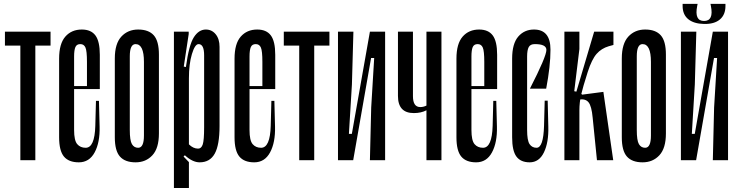

<svg xmlns="http://www.w3.org/2000/svg" viewBox="-20 -831 3836 996"><path d="M85.6 -666.7V0H163.3V-666.7ZM5.6 -666.7V-594.4H242.2V-666.7Z M431.1 -368.9V-510Q431.1 -566.7 423.3 -584.4Q415.6 -602.2 396.7 -602.2Q377.8 -602.2 371.1 -586.7Q364.4 -571.1 364.4 -537.8V-156.7Q364.4 -102.2 380.6 -83.3Q396.7 -64.4 424.4 -64.4Q471.1 -64.4 474.4 -177.8L477.8 -307.8H493.3L496.7 -174.4Q498.9 -92.2 471.1 -40.6Q443.3 11.1 388.9 11.1Q336.7 11.1 311.7 -18.9Q286.7 -48.9 286.7 -118.9V-526.7Q286.7 -604.4 318.9 -641.1Q351.1 -677.8 404.4 -677.8Q452.2 -677.8 475 -647.2Q497.8 -616.7 497.8 -546.7V-368.9ZM475.6 -368.9H337.8V-384.4H475.6Z M683.3 -602.2Q653.3 -602.2 653.3 -538.9V-156.7Q653.3 -102.2 664.4 -83.3Q675.6 -64.4 696.7 -64.4Q726.7 -64.4 726.7 -127.8V-510Q726.7 -602.2 683.3 -602.2ZM683.3 11.1Q628.9 11.1 602.2 -18.9Q575.6 -48.9 575.6 -118.9V-527.8Q575.6 -604.4 609.4 -641.1Q643.3 -677.8 696.7 -677.8Q751.1 -677.8 777.8 -647.8Q804.4 -617.8 804.4 -547.8V-138.9Q804.4 -62.2 770.6 -25.6Q736.7 11.1 683.3 11.1Z M1038.9 -171.1V-544.4Q1038.9 -602.2 1010 -602.2Q991.1 -602.2 975.6 -550.6Q960 -498.9 960 -424.4V-82.2Q982.2 -60 1007.8 -60Q1024.4 -60 1031.7 -81.7Q1038.9 -103.3 1038.9 -171.1ZM1118.9 -587.8V-177.8Q1118.9 -78.9 1093.9 -33.9Q1068.9 11.1 1015.6 11.1Q978.9 11.1 938.9 -25.6L932.2 -18.9L960 10V144.4H882.2V-666.7H958.9V-654.4L933.3 -485.6L944.4 -483.3Q960 -597.8 985.6 -637.8Q1011.1 -677.8 1047.8 -677.8Q1078.9 -677.8 1098.9 -653.3Q1118.9 -628.9 1118.9 -587.8Z M1341.1 -368.9V-510Q1341.1 -566.7 1333.3 -584.4Q1325.6 -602.2 1306.7 -602.2Q1287.8 -602.2 1281.1 -586.7Q1274.4 -571.1 1274.4 -537.8V-156.7Q1274.4 -102.2 1290.6 -83.3Q1306.7 -64.4 1334.4 -64.4Q1381.1 -64.4 1384.4 -177.8L1387.8 -307.8H1403.3L1406.7 -174.4Q1408.9 -92.2 1381.1 -40.6Q1353.3 11.1 1298.9 11.1Q1246.7 11.1 1221.7 -18.9Q1196.7 -48.9 1196.7 -118.9V-526.7Q1196.7 -604.4 1228.9 -641.1Q1261.1 -677.8 1314.4 -677.8Q1362.2 -677.8 1385 -647.2Q1407.8 -616.7 1407.8 -546.7V-368.9ZM1385.6 -368.9H1247.8V-384.4H1385.6Z M1532.2 -666.7V0H1610V-666.7ZM1452.2 -666.7V-594.4H1688.9V-666.7Z M1781.1 0 1898.9 -666.7H1928.9L1812.2 0ZM1902.2 -530 1911.1 -666.7H1977.8V0H1898.9L1905.6 -273.3L1921.1 -530ZM1808.9 -136.7 1800 0H1733.3V-666.7H1813.3L1805.6 -393.3L1790 -136.7Z M2270 0H2192.2V-258.9Q2164.4 -244.4 2126.7 -244.4Q2044.4 -244.4 2044.4 -333.3V-666.7H2122.2V-332.2Q2122.2 -275.6 2160 -275.6Q2176.7 -275.6 2192.2 -283.3V-666.7H2270Z M2492.2 -368.9V-510Q2492.2 -566.7 2484.4 -584.4Q2476.7 -602.2 2457.8 -602.2Q2438.9 -602.2 2432.2 -586.7Q2425.6 -571.1 2425.6 -537.8V-156.7Q2425.6 -102.2 2441.7 -83.3Q2457.8 -64.4 2485.6 -64.4Q2532.2 -64.4 2535.6 -177.8L2538.9 -307.8H2554.4L2557.8 -174.4Q2560 -92.2 2532.2 -40.6Q2504.4 11.1 2450 11.1Q2397.8 11.1 2372.8 -18.9Q2347.8 -48.9 2347.8 -118.9V-526.7Q2347.8 -604.4 2380 -641.1Q2412.2 -677.8 2465.6 -677.8Q2513.3 -677.8 2536.1 -647.2Q2558.9 -616.7 2558.9 -546.7V-368.9ZM2536.7 -368.9H2398.9V-384.4H2536.7Z M2814.4 -572.2Q2814.4 -602.2 2754.4 -602.2Q2731.1 -602.2 2722.8 -586.7Q2714.4 -571.1 2714.4 -537.8V-156.7Q2714.4 -102.2 2727.2 -83.3Q2740 -64.4 2763.3 -64.4Q2798.9 -64.4 2802.2 -177.8L2805.6 -308.9H2821.1L2824.4 -174.4Q2826.7 -92.2 2801.7 -40.6Q2776.7 11.1 2727.8 11.1Q2681.1 11.1 2658.9 -18.9Q2636.7 -48.9 2636.7 -118.9V-526.7Q2636.7 -604.4 2668.3 -641.1Q2700 -677.8 2750 -677.8Q2835.6 -677.8 2835.6 -573.3Q2835.6 -487.8 2813.3 -371.1H2728.9Q2814.4 -537.8 2814.4 -572.2Z M2983.3 -314.4 2986.7 -352.2 3000 -340 3110 -354.4 3161.1 0H3076.7L3054.4 -221.1Q3048.9 -281.1 3032.8 -300.6Q3016.7 -320 2983.3 -314.4ZM2907.8 -666.7H2985.6V-576.7L2958.9 -357.8L2970 -355.6L3062.2 -666.7H3162.2V-597.8L3137.8 -591.1Q3100 -580 3075 -551.7Q3050 -523.3 3028.9 -457.8Q3003.3 -377.8 2994.4 -338.9Q2985.6 -300 2985.6 -257.8V0H2907.8Z M3313.3 -602.2Q3283.3 -602.2 3283.3 -538.9V-156.7Q3283.3 -102.2 3294.4 -83.3Q3305.6 -64.4 3326.7 -64.4Q3356.7 -64.4 3356.7 -127.8V-510Q3356.7 -602.2 3313.3 -602.2ZM3313.3 11.1Q3258.9 11.1 3232.2 -18.9Q3205.6 -48.9 3205.6 -118.9V-527.8Q3205.6 -604.4 3239.4 -641.1Q3273.3 -677.8 3326.7 -677.8Q3381.1 -677.8 3407.8 -647.8Q3434.4 -617.8 3434.4 -547.8V-138.9Q3434.4 -62.2 3400.6 -25.6Q3366.7 11.1 3313.3 11.1Z M3743.3 -811.1H3665.6L3667.8 -800Q3683.3 -722.2 3632.2 -722.2Q3581.1 -722.2 3596.7 -800L3598.9 -811.1H3521.1V-800Q3521.1 -755.6 3550 -731.7Q3578.9 -707.8 3632.2 -706.7Q3685.6 -705.6 3714.4 -730Q3743.3 -754.4 3743.3 -800ZM3560 0 3677.8 -666.7H3707.8L3591.1 0ZM3681.1 -530 3690 -666.7H3756.7V0H3677.8L3684.4 -273.3L3700 -530ZM3587.8 -136.7 3578.9 0H3512.2V-666.7H3592.2L3584.4 -393.3L3568.9 -136.7Z"/></svg>

Font: Le Murmure
Style: Regular
Weight: 600
Width: 2
Designer: Jeremy Landes, Alexander Slobzheninov (Cyrillic)
Foundry: Velvetyne Type Foundry
Version: Version 1.0